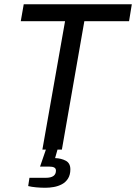

<svg xmlns="http://www.w3.org/2000/svg" viewBox="-20 -706 642 906"><path d="M180 0 287 -606H78L92 -686H602L589 -606H378L272 0ZM194 180Q172 180 150.5 178Q129 176 113 172L119 133H196Q220 133 232 124.5Q244 116 244 99Q244 89 236 84.5Q228 80 210 80H169L201 -13H255L240 40Q269 41 290.5 52.5Q312 64 312 93Q312 119 301 136.5Q290 154 272 163.5Q254 173 233.5 176.5Q213 180 194 180Z"/></svg>

Font: Archivo SemiCondensed
Style: Italic
Weight: 400
Width: 4
Italic angle: -10°
Designer: Hector Gatti
Foundry: Omnibus-Type
Version: Version 2.001